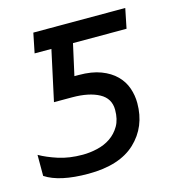

<svg xmlns="http://www.w3.org/2000/svg" viewBox="-87 -611 637 696"><g transform="rotate(-15 231.0 -263.0)"><path d="M159 -62Q186 -62 214 -68.5Q242 -75 264 -90Q286 -105 300 -129Q314 -153 314 -189Q314 -232 276 -252.5Q238 -273 175 -273H107L148 -462H85L100 -536H445L430 -462H229L203 -345H219Q268 -345 302 -332Q336 -319 357.5 -297.5Q379 -276 388.5 -248.5Q398 -221 398 -192Q398 -103 338 -46.5Q278 10 161 10Q53 10 0 -25V-104Q28 -88 68 -75Q108 -62 159 -62Z"/></g></svg>

Font: BC Sans
Style: Italic
Weight: 400
Italic angle: -12°
Designer: Monotype Design Team
Designer: Province of B.C.
Foundry: Monotype Imaging Inc.
Version: Version 2.000;GOOG;noto-source:20170915:90ef993387c0